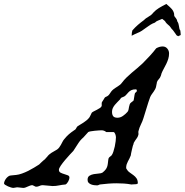

<svg xmlns="http://www.w3.org/2000/svg" viewBox="-107 -921 919 955"><path d="M-86.9 -8.3Q-86.9 -13.7 -84.2 -20Q-81.5 -26.4 -77.4 -32Q-73.2 -37.6 -68.1 -41.7Q-63 -45.9 -58.1 -47.4Q-56.6 -47.9 -52.2 -48.3Q-47.9 -48.8 -42.5 -49.3Q-37.1 -49.8 -32.7 -50.3Q-28.3 -50.8 -26.9 -50.8Q-13.2 -52.2 2.4 -57.9Q18.1 -63.5 33.2 -71Q48.3 -78.6 62.5 -87.2Q76.7 -95.7 87.9 -103Q88.4 -103.5 91.8 -106.9Q95.2 -110.4 99.9 -114.7Q104.5 -119.1 109.4 -123.3Q114.3 -127.4 117.7 -129.9Q118.7 -132.3 121.8 -135.7Q125 -139.2 126 -139.2Q131.8 -147.5 137.5 -152.3Q143.1 -157.2 149.2 -161.1Q155.3 -165 161.9 -168.5Q168.5 -171.9 176.8 -177.2Q182.6 -181.2 187.3 -187.3Q191.9 -193.4 195.8 -200.4Q199.7 -207.5 203.4 -214.8Q207 -222.2 211.9 -228Q224.6 -243.7 235.6 -253.2Q246.6 -262.7 261.7 -272.9Q268.6 -275.9 271.5 -282.2Q274.4 -288.6 278.8 -293Q286.1 -297.9 293.7 -302.2Q301.3 -306.6 308.6 -311.5Q315.9 -316.4 323 -322Q330.1 -327.6 336.4 -335.4Q337.4 -336.4 339.4 -340.1Q341.3 -343.8 343.3 -347.7Q345.2 -351.6 346.9 -355.2Q348.6 -358.9 349.1 -359.9Q351.6 -363.3 359.1 -366.9Q366.7 -370.6 375 -375Q383.3 -379.4 390.4 -384Q397.5 -388.7 398.9 -394.5V-409.7Q398.9 -411.1 401.1 -414.6Q403.3 -418 405.8 -421.9Q408.2 -425.8 410.4 -429.2Q412.6 -432.6 413.1 -434.1Q414.1 -435.5 415.8 -437Q417.5 -438.5 418 -438.5Q426.8 -441.9 431.2 -445.8Q435.5 -449.7 438.7 -454.6Q441.9 -459.5 445.6 -464.8Q449.2 -470.2 457 -476.6Q461.9 -480.5 467.5 -484.1Q473.1 -487.8 479 -491.5Q484.9 -495.1 490 -499.3Q495.1 -503.4 498.5 -508.3Q509.8 -523.4 522.7 -535.9Q535.6 -548.3 549.1 -559.8Q562.5 -571.3 576.2 -582.5Q589.8 -593.8 603 -606.4Q621.6 -625 638.4 -643.3Q655.3 -661.6 669.9 -680.7Q686 -689.9 702.1 -689.9Q716.3 -689.9 725.1 -679.4Q733.9 -668.9 733.9 -655.3Q733.9 -641.1 730 -628.4Q726.1 -615.7 720.2 -603.5Q714.4 -591.3 707.8 -579.6Q701.2 -567.9 696.3 -555.7Q696.3 -555.2 694.8 -550Q693.4 -544.9 692.9 -543.9Q689.5 -533.7 682.6 -526.9Q675.8 -520 673.3 -511.7Q673.3 -510.7 672.9 -507.8Q672.4 -504.9 671.6 -501.7Q670.9 -498.5 670.4 -495.8Q669.9 -493.2 669.9 -492.7Q668.5 -484.4 665 -477.8Q661.6 -471.2 657.2 -465.1Q652.8 -459 648.2 -452.6Q643.6 -446.3 640.1 -438.5Q630.4 -412.1 622.6 -385.3Q614.7 -358.4 606.4 -333Q602.1 -318.4 594 -302.2Q585.9 -286.1 582 -269.5Q581.1 -268.6 581.1 -265.1Q581.1 -260.7 581.5 -257.8Q582 -254.9 582 -254.4Q580.1 -242.2 572.5 -232.2Q564.9 -222.2 558.6 -210.9Q558.6 -210.4 557.6 -207.5Q556.6 -204.6 556.6 -202.6Q555.2 -201.2 553.2 -193.4Q551.3 -185.5 549.1 -176.3Q546.9 -167 545.2 -158.7Q543.5 -150.4 543.5 -147.9Q540.5 -139.2 536.6 -132.1Q532.7 -125 529.1 -117.9Q525.4 -110.8 522.9 -103.3Q520.5 -95.7 520.5 -85.9Q520.5 -84.5 521 -83.5Q521 -82.5 521.5 -82Q527.8 -70.3 537.6 -63.5Q547.4 -56.6 556.6 -49.8Q565.9 -43 572.3 -33.7Q578.6 -24.4 578.6 -7.8Q577.6 -7.8 574.7 -6.8Q571.8 -5.9 571.3 -4.9Q569.8 -4.9 566.2 -4.6Q562.5 -4.4 558.3 -4.2Q554.2 -3.9 550.5 -3.7Q546.9 -3.4 546.4 -3.4Q527.8 -6.8 509.3 -8.1Q490.7 -9.3 472.2 -9.3Q451.7 -9.3 431.2 -7.6Q410.6 -5.9 389.6 -3.4Q385.3 -2.4 383.1 -0.7Q380.9 1 375 1Q369.1 1 361.1 0Q353 -1 345.7 -3.9Q338.4 -6.8 333.5 -12.2Q328.6 -17.6 328.6 -26.4Q328.6 -41 337.9 -46.9Q347.2 -52.7 359.6 -54.9Q372.1 -57.1 384.3 -57.9Q396.5 -58.6 402.8 -62.5Q412.6 -70.3 417.7 -76.9Q422.9 -83.5 425.5 -90.6Q428.2 -97.7 429.2 -106.2Q430.2 -114.7 431.6 -126.5Q432.1 -131.3 433.3 -134Q434.6 -136.7 436.3 -138.4Q438 -140.1 440.9 -142.1Q443.8 -144 447.8 -147.9Q452.6 -153.8 456.8 -166.3Q460.9 -178.7 463.9 -192.4Q466.8 -206.1 468.3 -218.8Q469.7 -231.4 469.7 -238.3Q469.7 -241.2 468.8 -245.6Q467.8 -250 466.3 -254.2Q464.8 -258.3 462.4 -261.2Q460 -264.2 457 -264.2H421.4Q411.1 -272.9 397.9 -272.9Q393.6 -272.9 383.8 -272.2Q374 -271.5 363.5 -270.5Q353 -269.5 344 -267.8Q335 -266.1 332 -264.2L307.6 -237.3Q292 -224.1 281 -206.3Q270 -188.5 257.8 -170.4Q252.4 -165 240.7 -152.3Q229 -139.6 216.8 -125.2Q204.6 -110.8 195.3 -97.2Q186 -83.5 186 -76.7Q186 -66.4 194.1 -62.3Q202.1 -58.1 212.2 -55.2Q222.2 -52.2 230.2 -49.1Q238.3 -45.9 238.3 -38.1Q238.3 -33.7 236.6 -28.3Q234.9 -22.9 232.2 -18.1Q229.5 -13.2 226.1 -9.3Q222.7 -5.4 218.8 -3.4Q201.2 -2 186.3 1.2Q171.4 4.4 154.8 4.4L105 0Q96.7 0 89.1 3.9Q81.5 7.8 71.8 7.8Q71.3 7.8 68.8 6.8Q66.4 5.9 63.7 4.4Q61 2.9 58.3 1.7Q55.7 0.5 54.2 0Q48.3 0 42.5 2.2Q36.6 4.4 31.2 6.8Q25.9 9.3 20 11.5Q14.2 13.7 8.3 13.7L-19.5 10.7Q-25.9 10.7 -31.2 12.2Q-36.6 13.7 -42 13.7Q-44.9 13.7 -52.2 11.5Q-59.6 9.3 -67.4 5.9Q-75.2 2.4 -81.1 -1.5Q-86.9 -5.4 -86.9 -8.3ZM450.2 -364.7Q450.2 -350.6 456.1 -343Q461.9 -335.4 477.5 -335.4Q491.7 -335.4 504.6 -344.5Q517.6 -353.5 527.3 -364.7Q531.2 -369.6 532.5 -376.5Q533.7 -383.3 534.9 -389.9Q536.1 -396.5 538.3 -402.3Q540.5 -408.2 546.4 -412.1L556.6 -419.9Q558.1 -422.4 558.8 -427.5Q559.6 -432.6 560.5 -438.2Q561.5 -443.8 562.3 -449.2Q563 -454.6 564.5 -458Q566.4 -459 569.6 -462.6Q572.8 -466.3 573.7 -467.3Q573.7 -473.6 572.3 -475.1Q570.8 -476.6 567.9 -476.6Q554.7 -476.6 546.6 -472.7Q538.6 -468.8 533 -463.1Q527.3 -457.5 522.7 -451.7Q518.1 -445.8 512.2 -441.9Q511.7 -441.4 509.3 -440.4Q506.8 -439.5 503.9 -438.2Q501 -437 498.3 -435.8Q495.6 -434.6 495.1 -434.1Q494.6 -433.1 494.1 -432.6Q493.7 -431.6 493.2 -431.4Q492.7 -431.2 492.7 -430.7L490.2 -426.8Q483.9 -419.9 476.8 -413.1Q469.7 -406.2 463.9 -398.9Q458 -391.6 454.1 -383.3Q450.2 -375 450.2 -364.7ZM774.9 -814.5Q778.8 -809.1 780.5 -803.2Q782.2 -797.4 783.2 -791Q784.2 -785.2 785.2 -779.5Q786.1 -773.9 790 -769L792 -748.5Q791 -745.1 786.6 -744.1Q782.2 -743.2 779.8 -740.7L771.5 -745.1L757.8 -764.6Q755.4 -768.6 752.4 -771.7Q749.5 -774.9 746.1 -778.3Q743.7 -781.2 741.9 -784.4Q740.2 -787.6 736.8 -791Q732.4 -795.4 726.8 -800Q721.2 -804.7 717.3 -810.1Q714.8 -815.9 709.5 -819.6Q704.1 -823.2 699.7 -827.1Q687 -821.3 678.5 -818.4Q669.9 -815.4 663.6 -808.6Q650.9 -804.2 640.4 -797.4Q629.9 -790.5 619.6 -783Q609.4 -775.4 598.9 -768.3Q588.4 -761.2 576.2 -756.8Q569.3 -753.4 562.3 -750.5Q555.2 -747.6 547.9 -743.2Q547.9 -751 548.8 -757.6Q549.8 -764.2 551.3 -769.5Q564.5 -784.7 579.1 -797.4Q593.8 -810.1 609.4 -821.3Q614.7 -827.1 620.8 -831.1Q627 -835 633.1 -838.9Q639.2 -842.8 644.8 -846.9Q650.4 -851.1 654.8 -857.4Q668.5 -872.1 683.8 -881.3Q699.2 -890.6 720.7 -901.4L725.1 -897Q737.3 -887.2 746.6 -877Q755.9 -866.7 758.8 -853.5L759.8 -841.3Q763.2 -835.9 768.6 -829.6Q773.9 -823.2 774.9 -814.5Z"/></svg>

Font: IM FELL English
Style: Italic
Weight: 400
Italic angle: -18°
Designer: Igino Marini
Foundry: Igino Marini
Version: 3.00